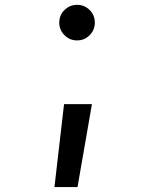

<svg xmlns="http://www.w3.org/2000/svg" viewBox="-20 -547 626 780"><path d="M201.2 212.9 240.2 -124H353.5L294.9 212.9ZM293 -382.8Q263.2 -382.8 241.9 -404.1Q220.7 -425.3 220.7 -455.1Q220.7 -485.4 241.9 -506.3Q263.2 -527.3 293 -527.3Q323.2 -527.3 344.2 -506.3Q365.2 -485.4 365.2 -455.1Q365.2 -425.3 344.2 -404.1Q323.2 -382.8 293 -382.8Z"/></svg>

Font: Cascadia Code NF
Style: Regular
Weight: 400
Monospace: yes
Designer: Aaron Bell
Foundry: Saja Typeworks
Version: Version 2404.023; ttfautohint (v1.8.4)